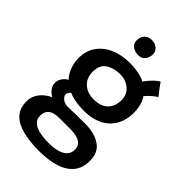

<svg xmlns="http://www.w3.org/2000/svg" viewBox="-282 -827 1179 1179"><g transform="rotate(45 308.0 -237.0)"><path d="M322.5 -120Q227 -120 171 -149.8Q115 -179.5 90.8 -226.5Q66.5 -273.5 66.5 -325Q66.5 -390 98.8 -435.2Q131 -480.5 186.5 -504.2Q242 -528 311.5 -528Q426.5 -528 485.8 -474.5Q545 -421 545 -330Q545 -262.5 516.5 -215.5Q488 -168.5 438 -144.2Q388 -120 322.5 -120ZM298 249.5Q222.5 249.5 161.2 235.2Q100 221 64.2 185.8Q28.5 150.5 28.5 87Q28.5 46 53.8 12Q79 -22 125.5 -43.2Q172 -64.5 236 -67.5Q267 -68.5 303.2 -69.2Q339.5 -70 380.5 -70Q460 -70 511.5 -36.5Q563 -3 563 70Q563 134.5 529.5 174Q496 213.5 436.2 231.5Q376.5 249.5 298 249.5ZM304.5 173Q344.5 173 377.2 165Q410 157 429.5 138Q449 119 449 87Q449 59.5 433.2 44.5Q417.5 29.5 394 23.8Q370.5 18 347.5 18Q330.5 18 308.8 18Q287 18 267.2 18Q247.5 18 236.5 18Q216 18 196 24.2Q176 30.5 163 46.5Q150 62.5 150 91.5Q150 122.5 170.8 140.2Q191.5 158 226.5 165.5Q261.5 173 304.5 173ZM184.5 -23Q124 -34 97.8 -59.8Q71.5 -85.5 71.5 -115Q71.5 -136.5 81.8 -153.5Q92 -170.5 107.5 -181.8Q123 -193 139.5 -196.5L212 -156Q189.5 -148.5 179 -136.8Q168.5 -125 168.5 -113Q168.5 -96 186.8 -81.5Q205 -67 236 -67ZM311 -212Q354 -212 381.8 -227Q409.5 -242 423 -269Q436.5 -296 436.5 -331.5Q436.5 -362 421.2 -385.8Q406 -409.5 379.2 -423.2Q352.5 -437 318.5 -437Q264 -437 225.8 -412.2Q187.5 -387.5 187.5 -328.5Q187.5 -274.5 222 -243.2Q256.5 -212 311 -212ZM495.5 -413.5 429 -469Q436.5 -488.5 452.5 -510.2Q468.5 -532 488 -551Q507.5 -570 525 -580.5Q530.5 -572.5 541.5 -557.5Q552.5 -542.5 564 -527.5Q575.5 -512.5 583 -503.5Q574 -498 561 -488Q548 -478 534.8 -465Q521.5 -452 510.8 -438.5Q500 -425 495.5 -413.5ZM306.5 -723Q336 -723 355 -706.2Q374 -689.5 374 -664.5Q374 -636.5 357.5 -616.8Q341 -597 314.5 -597Q285 -597 263.5 -612Q242 -627 242 -654.5Q242 -688.5 260.8 -705.8Q279.5 -723 306.5 -723Z"/></g></svg>

Font: Grandstander Thin Medium
Style: Regular
Weight: 500
Version: Version 1.200